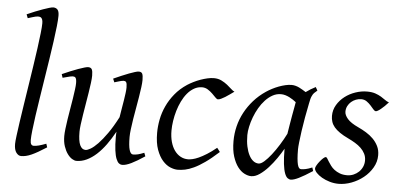

<svg xmlns="http://www.w3.org/2000/svg" viewBox="-51 -846 2021 970"><g transform="rotate(5 959.5 -361.0)"><path d="M212.9 -35.2Q189 -20 170.7 -9.5Q152.3 1 137.5 7.6Q122.6 14.2 109.9 17.1Q97.2 20 85 20Q71.3 20 60.5 5.4Q49.8 -9.3 49.8 -38.1Q49.8 -50.3 53.5 -79.6Q57.1 -108.9 63 -149.4Q68.8 -189.9 76.4 -238.5Q84 -287.1 91.8 -337.9Q99.6 -388.7 107.2 -438.5Q114.7 -488.3 120.6 -531.2Q126.5 -574.2 130.1 -607.2Q133.8 -640.1 133.8 -657.2Q133.8 -668.5 131.6 -675Q129.4 -681.6 126 -684.8Q122.6 -688 117.9 -689Q113.3 -689.9 108.9 -689.9Q105 -689.9 96.4 -688Q87.9 -686 79.3 -683.3Q70.8 -680.7 64.5 -678.7Q58.1 -676.8 58.1 -676.8L50.8 -695.8Q71.3 -705.1 92 -713.4Q112.8 -721.7 130.6 -728Q148.4 -734.4 162.1 -738.3Q175.8 -742.2 182.1 -742.2Q195.8 -742.2 203.9 -733.4Q211.9 -724.6 211.9 -702.1Q211.9 -683.1 208.3 -649.4Q204.6 -615.7 198.7 -572.5Q192.9 -529.3 185.1 -479.7Q177.2 -430.2 169.4 -379.4Q161.6 -328.6 153.8 -279.5Q146 -230.5 140.1 -188.5Q134.3 -146.5 130.6 -114.5Q127 -82.5 127 -65.9Q127 -49.3 131.6 -43.2Q136.2 -37.1 144 -37.1Q155.3 -37.1 170.2 -41Q185.1 -44.9 207 -53.2L212.9 -35.2Z M710.9 -33.2Q671.4 -6.8 643.8 6.6Q616.2 20 597.7 20Q589.4 20 581.5 14.2Q573.7 8.3 567.4 -7.3Q561 -22.9 557.4 -50Q553.7 -77.1 553.7 -119.1Q553.7 -124.5 554 -131.1Q554.2 -137.7 554.7 -144.5Q534.7 -107.9 512.7 -77.6Q490.7 -47.4 466.8 -25.6Q442.9 -3.9 417.5 8.1Q392.1 20 365.7 20Q356 20 343.5 12.5Q331.1 4.9 320.1 -10.3Q309.1 -25.4 301.5 -47.9Q293.9 -70.3 293.9 -100.1Q293.9 -114.7 296.6 -137.2Q299.3 -159.7 303.2 -185.5Q307.1 -211.4 312 -239.3Q316.9 -267.1 320.8 -292.5Q324.7 -317.9 327.4 -338.4Q330.1 -358.9 330.1 -371.1Q330.1 -382.3 328.6 -388.9Q327.1 -395.5 324.5 -398.7Q321.8 -401.9 318.1 -402.8Q314.5 -403.8 310.1 -403.8Q305.7 -403.8 297.4 -401.9Q289.1 -399.9 280.8 -397.7Q272.5 -395.5 266.1 -393.8Q259.8 -392.1 259.8 -392.1L253.9 -410.2Q274.4 -419.4 295.2 -428Q315.9 -436.5 333.5 -442.9Q351.1 -449.2 364.5 -453.1Q377.9 -457 383.8 -457Q397.9 -457 402.8 -447.8Q407.7 -438.5 407.7 -416Q407.7 -401.9 404.8 -378.9Q401.9 -356 397.5 -328.6Q393.1 -301.3 388.2 -272Q383.3 -242.7 378.9 -215.3Q374.5 -188 371.6 -165Q368.7 -142.1 368.7 -127.9Q368.7 -81.1 378.7 -60.1Q388.7 -39.1 406.7 -39.1Q416.5 -39.1 432.6 -48.6Q448.7 -58.1 469.2 -79.3Q489.7 -100.6 513.9 -134.8Q538.1 -168.9 564 -218.8Q567.4 -241.2 571.3 -263.7Q575.2 -286.1 578.4 -306.2Q581.5 -326.2 583.7 -343Q585.9 -359.9 585.9 -371.1Q585.9 -382.3 584.7 -388.9Q583.5 -395.5 581.1 -398.7Q578.6 -401.9 575.4 -402.8Q572.3 -403.8 567.9 -403.8Q563.5 -403.8 555.9 -401.9Q548.3 -399.9 540.8 -397.7Q533.2 -395.5 527.6 -393.8Q522 -392.1 522 -392.1L514.6 -410.2Q535.2 -419.4 555.2 -428Q575.2 -436.5 592 -442.9Q608.9 -449.2 621.6 -453.1Q634.3 -457 640.6 -457Q654.3 -457 658.7 -447.8Q663.1 -438.5 663.1 -416Q663.1 -401.9 660.2 -379.2Q657.2 -356.4 652.8 -329.3Q648.4 -302.2 643.1 -272.7Q637.7 -243.2 633.3 -215.6Q628.9 -188 626 -164.1Q623 -140.1 623 -124Q623 -79.6 629.4 -58.3Q635.7 -37.1 647.9 -37.1Q660.6 -37.1 673.6 -40.3Q686.5 -43.5 704.1 -50.8L710.9 -33.2Z M1130.9 -397.9Q1120.6 -390.6 1109.1 -382.3Q1097.7 -374 1086.9 -367.4Q1076.2 -360.8 1066.7 -356.4Q1057.1 -352.1 1050.8 -352.1Q1045.4 -352.1 1037.6 -360.4Q1029.8 -368.7 1019.3 -378.9Q1008.8 -389.2 995.6 -397.5Q982.4 -405.8 966.8 -405.8Q944.8 -405.8 926 -395Q907.2 -384.3 892.1 -366.2Q877 -348.1 865.5 -324.5Q854 -300.8 846.4 -275.1Q838.9 -249.5 835 -223.6Q831.1 -197.8 831.1 -174.8Q831.1 -143.1 838.1 -117.7Q845.2 -92.3 857.9 -74.5Q870.6 -56.6 888.2 -46.9Q905.8 -37.1 926.8 -37.1Q935.5 -37.1 949.2 -40Q962.9 -43 980.7 -51Q998.5 -59.1 1020.5 -72.8Q1042.5 -86.4 1068.8 -107.9Q1072.8 -102.5 1077.1 -97.2Q1081.5 -91.8 1084 -87.9Q1045.9 -53.2 1015.6 -32Q985.4 -10.7 960.7 0.7Q936 12.2 916.3 16.1Q896.5 20 878.9 20Q862.3 20 841.8 11.7Q821.3 3.4 803 -17.1Q784.7 -37.6 772.2 -71.8Q759.8 -106 759.8 -157.2Q759.8 -189.9 766.6 -224.9Q773.4 -259.8 788.8 -293.2Q804.2 -326.7 828.9 -356.9Q853.5 -387.2 889.6 -411.1Q903.3 -419.9 919.9 -428.2Q936.5 -436.5 954.3 -442.9Q972.2 -449.2 989.5 -453.1Q1006.8 -457 1022 -457Q1043.5 -457 1060.3 -448.7Q1077.1 -440.4 1090.3 -429.9Q1103.5 -419.4 1113.5 -409.9Q1123.5 -400.4 1130.9 -397.9Z M1416 -209.5Q1419.4 -231.9 1423.6 -256.6Q1427.7 -281.2 1431.6 -303.5Q1435.5 -325.7 1439 -343.8Q1442.4 -361.8 1443.8 -371.1V-372.1Q1436.5 -377.9 1427.7 -383.8Q1418.9 -389.6 1409.2 -394.5Q1399.4 -399.4 1388.7 -402.6Q1377.9 -405.8 1366.2 -405.8Q1343.8 -405.8 1324 -394.8Q1304.2 -383.8 1287.4 -365.7Q1270.5 -347.7 1257.1 -324.5Q1243.7 -301.3 1234.4 -276.6Q1225.1 -252 1220 -228Q1214.8 -204.1 1214.8 -185.1Q1214.8 -153.3 1220.2 -127.9Q1225.6 -102.5 1234.9 -84.5Q1244.1 -66.4 1256.8 -56.6Q1269.5 -46.9 1284.2 -46.9Q1295.9 -46.9 1312.5 -61.5Q1329.1 -76.2 1347.4 -99.6Q1365.7 -123 1383.8 -152.1Q1401.9 -181.2 1416 -209.5ZM1522.9 -411.1Q1522 -410.2 1522 -410.2Q1518.6 -403.3 1516.1 -394Q1513.7 -384.8 1511.2 -371.1Q1503.9 -335.9 1497.3 -299.1Q1490.7 -262.2 1486.1 -229.5Q1481.4 -196.8 1478.8 -171.9Q1476.1 -147 1476.1 -136.2Q1476.1 -108.4 1477.8 -89.4Q1479.5 -70.3 1482.4 -58.8Q1485.4 -47.4 1489.7 -42.2Q1494.1 -37.1 1500 -37.1Q1509.8 -37.1 1523.2 -39.8Q1536.6 -42.5 1556.2 -50.8L1562 -33.2Q1519.5 -5.4 1493.4 7.3Q1467.3 20 1453.1 20Q1444.3 20 1436.3 13.9Q1428.2 7.8 1421.9 -9Q1415.5 -25.9 1411.9 -55.7Q1408.2 -85.4 1408.2 -132.8Q1395.5 -110.4 1377.2 -83.7Q1358.9 -57.1 1337.9 -33.9Q1316.9 -10.7 1294.7 4.6Q1272.5 20 1252 20Q1235.8 20 1217.5 10.7Q1199.2 1.5 1183.8 -18.8Q1168.5 -39.1 1158.2 -71Q1147.9 -103 1147.9 -148.9Q1147.9 -187.5 1157 -224.4Q1166 -261.2 1184.1 -294.9Q1202.1 -328.6 1228.3 -358.2Q1254.4 -387.7 1289.1 -411.1Q1302.2 -419.9 1318.1 -428.2Q1334 -436.5 1350.8 -442.9Q1367.7 -449.2 1384.3 -453.1Q1400.9 -457 1416 -457Q1426.3 -457 1436 -454.3Q1445.8 -451.7 1454.8 -447.3Q1463.9 -442.9 1472.7 -437.5Q1481.4 -432.1 1489.3 -427.2Q1500.5 -435.5 1512.9 -443.1Q1525.4 -450.7 1538.1 -457L1547.9 -439.9Q1538.1 -432.1 1532.2 -426Q1526.4 -419.9 1522.5 -411.1H1522.9Z M1913.1 -412.1Q1903.3 -400.9 1893.8 -391.8Q1884.3 -382.8 1876 -376Q1867.7 -369.1 1861.1 -365.5Q1854.5 -361.8 1851.1 -361.8Q1844.7 -361.8 1837.6 -370.4Q1830.6 -378.9 1821.5 -388.9Q1812.5 -398.9 1800.5 -407.5Q1788.6 -416 1772.5 -416Q1758.8 -416 1745.6 -410.9Q1732.4 -405.8 1721.9 -396.7Q1711.4 -387.7 1704.8 -374.8Q1698.2 -361.8 1698.2 -346.2Q1698.2 -329.1 1714.6 -310.1Q1731 -291 1770.5 -272.9Q1790.5 -263.7 1810.5 -251.5Q1830.6 -239.3 1846.4 -223.4Q1862.3 -207.5 1872.3 -187.3Q1882.3 -167 1882.3 -141.1Q1882.3 -107.4 1865 -77.9Q1847.7 -48.3 1820.6 -26.6Q1793.5 -4.9 1760.3 7.6Q1727.1 20 1695.3 20Q1672.4 20 1649.9 13.4Q1627.4 6.8 1609.9 -3.4Q1592.3 -13.7 1581.3 -25.6Q1570.3 -37.6 1570.3 -47.9Q1570.3 -53.2 1576.2 -63.5Q1582 -73.7 1590.1 -83.7Q1598.1 -93.8 1606.4 -101.3Q1614.7 -108.9 1620.1 -108.9Q1623.5 -108.9 1627.2 -102.8Q1630.9 -96.7 1636.5 -87.6Q1642.1 -78.6 1649.9 -67.9Q1657.7 -57.1 1669.4 -48.1Q1681.2 -39.1 1697 -33Q1712.9 -26.9 1734.4 -26.9Q1751.5 -26.9 1766.8 -33.4Q1782.2 -40 1793.7 -51Q1805.2 -62 1811.8 -76.9Q1818.4 -91.8 1818.4 -108.9Q1818.4 -127.9 1810.5 -143.3Q1802.7 -158.7 1789.8 -171.1Q1776.9 -183.6 1759.8 -193.8Q1742.7 -204.1 1724.1 -212.9Q1698.2 -225.1 1680.7 -237.3Q1663.1 -249.5 1652.3 -262.2Q1641.6 -274.9 1637 -289.1Q1632.3 -303.2 1632.3 -318.8Q1632.3 -349.6 1647.5 -375Q1662.6 -400.4 1686.5 -418.7Q1710.4 -437 1740 -447Q1769.5 -457 1798.3 -457Q1823.2 -457 1840.3 -451.2Q1857.4 -445.3 1870.4 -437.5Q1883.3 -429.7 1893.1 -422.4Q1902.8 -415 1913.1 -412.1Z"/></g></svg>

Font: Gentium
Style: Italic
Weight: 400
Italic angle: -7°
Designer: J. Victor Gaultney
Version: Version 1.02; 2005; OFL release